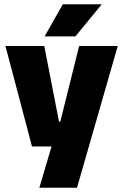

<svg xmlns="http://www.w3.org/2000/svg" viewBox="-20 -708 578 900"><path d="M347.5 -138 252.5 -97 351 -492.5H532L341 172H164.5L241 -87L325 -21.5H130L5.5 -492.5H187.5L256.5 -138ZM274.5 -688H455.5V-686L333.5 -537.5H190V-539Z"/></svg>

Font: Anek Latin ExtraBold
Style: Regular
Weight: 800
Designer: Yesha Goshar
Foundry: Ek Type
Version: Version 1.003